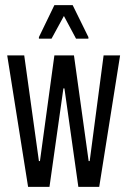

<svg xmlns="http://www.w3.org/2000/svg" viewBox="-20 -725 493 745"><path d="M89 0 8 -510H74L131 -100H135L191 -510H267L324 -100H328L382 -510H446L365 0H284L230 -382H226L172 0ZM131 -575V-581L191 -705H262L323 -581V-575H275L228 -663L180 -575Z"/></svg>

Font: Saira UltraCondensed Medium
Style: Regular
Weight: 500
Width: 1
Designer: Hector Gatti with collaboration of the Omnibus-Type team
Foundry: Omnibus-Type
Version: Version 1.101